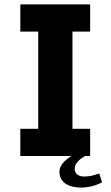

<svg xmlns="http://www.w3.org/2000/svg" viewBox="-20 -706 501 869"><path d="M429 79C408 87 386 93 362 93C341 93 318 85 318 57C318 32 345 11 365 0H388V-123H308V-563H388V-686H72V-563H153V-123H72V0H303C279 16 249 39 249 71C249 126 300 143 346 143C379 143 413 135 442 119Z"/></svg>

Font: Chivo
Style: Bold
Weight: 700
Designer: Hector Gatti
Foundry: Omnibus-Type
Version: Version 1.003;PS 001.003;hotconv 1.0.70;makeotf.lib2.5.58329